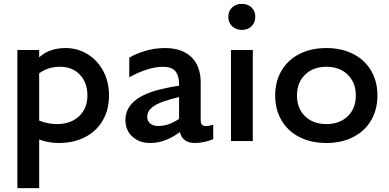

<svg xmlns="http://www.w3.org/2000/svg" viewBox="-20 -731 2016 995"><path d="M183 -8V244H70V-472H183V-434Q236 -482 320 -482Q381 -482 432.5 -451Q484 -420 514.5 -364Q545 -308 545 -236Q545 -163 512.5 -107Q480 -51 421 -20.5Q362 10 285 10Q232 10 183 -8ZM275 -88Q346 -88 389.5 -128.5Q433 -169 433 -236Q433 -303 394 -344Q355 -385 290 -385Q229 -385 183 -351V-106Q228 -88 275 -88Z M912 -47Q879 -21 839.5 -5.5Q800 10 758 10Q702 10 666 -23Q630 -56 630 -109Q630 -222 807 -267Q865 -281 908 -287V-294Q908 -341 888 -363Q868 -385 825 -385Q784 -385 736.5 -369Q689 -353 650 -330V-432Q682 -452 732 -467Q782 -482 835 -482Q923 -482 971.5 -435.5Q1020 -389 1020 -303V-109Q1020 -93 1026 -85.5Q1032 -78 1046 -78Q1066 -78 1085 -85V-10Q1068 -2 1041 4Q1014 10 990 10Q926 10 912 -47ZM800 -78Q854 -78 908 -115V-228Q870 -220 827 -205Q784 -190 763.5 -170.5Q743 -151 743 -126Q743 -104 758.5 -91Q774 -78 800 -78Z M1233 -711Q1202 -711 1182.5 -692Q1163 -673 1163 -644Q1163 -614 1183 -595Q1203 -576 1233 -576Q1264 -576 1283.5 -595Q1303 -614 1303 -644Q1303 -674 1283.5 -692.5Q1264 -711 1233 -711ZM1290 0H1177V-472H1290Z M1936 -236Q1936 -163 1903 -107Q1870 -51 1810 -20.5Q1750 10 1671 10Q1592 10 1532 -20.5Q1472 -51 1439 -107Q1406 -163 1406 -236Q1406 -309 1439 -365Q1472 -421 1532 -451.5Q1592 -482 1671 -482Q1750 -482 1810 -451.5Q1870 -421 1903 -365Q1936 -309 1936 -236ZM1824 -236Q1824 -303 1782 -344Q1740 -385 1671 -385Q1603 -385 1561 -344Q1519 -303 1519 -236Q1519 -169 1561 -128.5Q1603 -88 1671 -88Q1740 -88 1782 -128.5Q1824 -169 1824 -236Z"/></svg>

Font: Madhuban Medium
Style: Regular
Weight: 500
Designer: jaikishan Patel
Foundry: MagicType
Version: Version 1.000